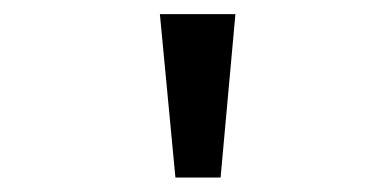

<svg xmlns="http://www.w3.org/2000/svg" viewBox="-20 -720 540 272"><path d="M228.5 -468.5 206.5 -700H313.5L292.5 -468.5Z"/></svg>

Font: Trispace SemiExpanded
Style: Regular
Weight: 400
Width: 6
Designer: Tyler Finck
Foundry: Etcetera Type Company
Version: Version 1.210; ttfautohint (v1.8.3)